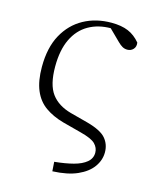

<svg xmlns="http://www.w3.org/2000/svg" viewBox="-110 -596 707 874"><g transform="rotate(15 244.0 -159.5)"><path d="M221 202 218 158Q269 153 307 143Q345 133 366.5 115Q388 97 388 70Q388 47 370.5 29Q353 11 298 -3L211 -26Q161 -40 125 -65.5Q89 -91 70.5 -135Q52 -179 52 -245Q52 -336 85.5 -397Q119 -458 176.5 -489.5Q234 -521 307 -521Q354 -521 386 -507.5Q418 -494 443 -464Q446 -445 435 -433Q424 -421 407 -421Q394 -421 383.5 -427Q373 -433 362 -444L300 -505L361 -504L379 -481Q361 -488 344.5 -492Q328 -496 311 -496Q251 -496 205.5 -470Q160 -444 135 -392Q110 -340 110 -262Q110 -177 141 -135Q172 -93 234 -76L317 -54Q383 -36 406.5 -8.5Q430 19 430 57Q430 94 407 126Q384 158 338 178.5Q292 199 221 202Z"/></g></svg>

Font: Early Summer Mincho VF
Style: Regular
Weight: 250
Designer: GuiWonder
Version: Version 1.002